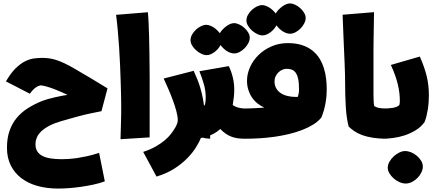

<svg xmlns="http://www.w3.org/2000/svg" viewBox="-20 -807 2553 1117"><path d="M14.6 -333.5Q43 -382.3 71 -409.7Q99.1 -437 126 -450.4Q152.8 -463.9 178 -467Q203.1 -470.2 225.1 -470.2Q243.2 -470.2 262.2 -468Q281.2 -465.8 304 -459Q326.7 -452.1 354.2 -439.2Q381.8 -426.3 417.5 -405.3Q438 -392.6 463.4 -378.2Q488.8 -363.8 509.8 -351.1L605.5 -293L570.3 -160.2L505.4 -147Q488.8 -143.6 468.8 -138.7Q448.7 -133.8 426.5 -127.7Q404.3 -121.6 381.3 -115Q358.4 -108.4 335.9 -102.1Q295.4 -90.3 267.1 -75.4Q238.8 -60.5 220.7 -43.5Q202.6 -26.4 194.6 -7.3Q186.5 11.7 186.5 32.2Q186.5 57.1 197 73.7Q207.5 90.3 227.1 100.3Q246.6 110.4 274.9 114.7Q303.2 119.1 338.9 119.1Q354.5 119.1 376.5 117.9Q398.4 116.7 427.2 112.8Q452.1 108.9 483.9 102.3Q515.6 95.7 556.6 82.5L589.8 248Q559.1 259.3 522.7 267.1Q486.3 274.9 450 280Q413.6 285.2 379.4 287.6Q345.2 290 318.4 290Q252.4 290 197.8 274.7Q143.1 259.3 103.8 229.2Q64.5 199.2 42.5 155Q20.5 110.8 20.5 53.2Q20.5 -2.4 35.2 -45.2Q49.8 -87.9 76.9 -120.6Q104 -153.3 142.1 -177.5Q180.2 -201.7 226.6 -220.2Q238.8 -225.1 258.8 -230.7Q278.8 -236.3 300.3 -241.2Q321.8 -246.1 341.3 -249.8Q360.8 -253.4 372.6 -254.9Q359.4 -261.7 338.6 -271Q317.9 -280.3 295.2 -288.8Q272.5 -297.4 251.2 -303.5Q230 -309.6 216.3 -310.5Q210.9 -309.6 204.1 -306.9Q197.3 -304.2 189.2 -298.8Q181.2 -293.5 172.4 -284.4Q163.6 -275.4 153.8 -261.7Z M850.6 -7.8 681.2 2.9Q682.1 -33.7 682.9 -60.1Q683.6 -86.4 684.1 -105.5Q684.6 -124.5 684.8 -137.9Q685.1 -151.4 685.1 -161.6V-197.8Q685.1 -217.3 684.3 -252.7Q683.6 -288.1 682.1 -333Q680.7 -377.9 678.5 -429.2Q676.3 -480.5 672.9 -532Q669.4 -583.5 665 -632.1Q660.6 -680.7 655.3 -720.7L840.3 -735.8Q842.8 -711.9 844.5 -674.3Q846.2 -636.7 847.4 -593.5Q848.6 -550.3 849.1 -505.6Q849.6 -460.9 850.1 -422.6Q850.6 -384.3 850.6 -356.7Q850.6 -329.1 850.6 -319.8Z M1202.6 0Q1192.9 0 1179 -2Q1165 -3.9 1150.9 -9.3Q1140.6 17.1 1120.4 49.8Q1100.1 82.5 1068.6 114.5Q1037.1 146.5 993.2 174.6Q949.2 202.6 890.6 220.2L813 76.7Q855 63 885.7 45.4Q916.5 27.8 938.7 9Q960.9 -9.8 975.6 -29.1Q990.2 -48.3 1000.5 -66.4Q1006.8 -77.6 1010.5 -88.1Q1014.2 -98.6 1014.2 -107.9Q1014.2 -129.9 1005.9 -160.9Q997.6 -191.9 985.1 -225.3Q972.7 -258.8 958.5 -291.5Q944.3 -324.2 932.1 -350.1L1106.9 -395Q1119.1 -368.2 1128.9 -343.3Q1138.7 -318.4 1146 -293.2Q1153.3 -268.1 1158.7 -241.9Q1164.1 -215.8 1167.5 -187Q1172.9 -180.7 1182.9 -178.2Q1192.9 -175.8 1202.6 -175.8Z M1098.1 0Q1087.9 0 1077.4 -5.1Q1066.9 -10.3 1058.6 -18.6V-157.7Q1064.5 -165 1075.7 -170.4Q1086.9 -175.8 1098.1 -175.8Q1107.9 -175.8 1119.4 -177.5Q1130.9 -179.2 1141.1 -181.9Q1151.4 -184.6 1159.4 -188.2Q1167.5 -191.9 1171.4 -195.8Q1172.9 -199.7 1173.8 -205.3Q1174.8 -210.9 1175.5 -217.3Q1176.3 -223.6 1176.5 -229.2Q1176.8 -234.9 1176.8 -238.8Q1176.8 -280.3 1165.8 -318.1Q1154.8 -356 1140.1 -392.6L1311 -422.4Q1326.2 -391.1 1334.5 -356.4Q1342.8 -321.8 1342.8 -286.1Q1342.8 -264.6 1340.6 -243.4Q1338.4 -222.2 1334 -196.3Q1341.8 -190.4 1351.3 -186.3Q1360.8 -182.1 1370.4 -179.9Q1379.9 -177.7 1388.4 -176.8Q1397 -175.8 1402.8 -175.8V0Q1382.3 0 1364 -2.4Q1345.7 -4.9 1328.6 -11Q1311.5 -17.1 1294.9 -28.1Q1278.3 -39.1 1261.7 -56.6Q1243.2 -39.6 1222.2 -28.6Q1201.2 -17.6 1179.7 -11.2Q1158.2 -4.9 1137.2 -2.4Q1116.2 0 1098.1 0ZM1182.6 -486.3Q1167.5 -486.3 1150.9 -494.4Q1134.3 -502.4 1120.4 -514.9Q1106.4 -527.3 1097.4 -542.7Q1088.4 -558.1 1088.4 -572.8Q1088.4 -590.3 1097.7 -606.4Q1106.9 -622.6 1120.6 -635Q1134.3 -647.5 1150.1 -655Q1166 -662.6 1179.7 -662.6Q1189.5 -662.6 1200.4 -658.7Q1211.4 -654.8 1221.9 -648.2Q1232.4 -641.6 1241.9 -632.6Q1251.5 -623.5 1258.8 -613.8Q1265.1 -625 1275.1 -635.5Q1285.2 -646 1296.4 -654.3Q1307.6 -662.6 1319.3 -667.5Q1331.1 -672.4 1341.8 -672.4Q1355.5 -672.4 1371.3 -665Q1387.2 -657.7 1400.9 -645.5Q1414.6 -633.3 1423.8 -618.2Q1433.1 -603 1433.1 -587.4Q1433.1 -572.8 1425 -556.6Q1417 -540.5 1403.8 -527.1Q1390.6 -513.7 1374.5 -504.9Q1358.4 -496.1 1342.3 -496.1Q1331.5 -496.1 1320.3 -500Q1309.1 -503.9 1298.6 -510.7Q1288.1 -517.6 1279.1 -526.4Q1270 -535.2 1263.2 -544.9Q1257.3 -533.7 1248.3 -523.2Q1239.3 -512.7 1228.5 -504.6Q1217.8 -496.6 1206.1 -491.5Q1194.3 -486.3 1182.6 -486.3Z M1399.4 0Q1391.1 0 1380.9 -4.6Q1370.6 -9.3 1362.3 -17.6V-158.7Q1368.2 -165.5 1379.4 -170.7Q1390.6 -175.8 1399.4 -175.8Q1413.1 -175.8 1429 -176.3Q1444.8 -176.8 1460.7 -177.5Q1476.6 -178.2 1491.5 -179.2Q1506.3 -180.2 1517.6 -181.2Q1495.6 -190.9 1477.1 -206.1Q1458.5 -221.2 1445.3 -241Q1432.1 -260.7 1424.6 -284.9Q1417 -309.1 1417 -336.9Q1417 -377.9 1435.1 -417.5Q1453.1 -457 1484.9 -487.8Q1516.6 -518.6 1560.1 -537.4Q1603.5 -556.2 1654.3 -556.2Q1702.1 -556.2 1737.5 -544.4Q1772.9 -532.7 1798.1 -512.5Q1823.2 -492.2 1839.4 -465.6Q1855.5 -439 1864.7 -408.9Q1874 -378.9 1877.4 -347.4Q1880.9 -315.9 1880.9 -286.6Q1880.9 -269 1879.2 -248.3Q1877.4 -227.5 1873.5 -205.8Q1869.6 -184.1 1863.5 -162.8Q1857.4 -141.6 1849.1 -122.6Q1830.6 -100.1 1802 -82.3Q1773.4 -64.5 1737.8 -50.8Q1702.1 -37.1 1661.6 -27.3Q1621.1 -17.6 1578.6 -11.5Q1536.1 -5.4 1493.2 -2.7Q1450.2 0 1410.6 0ZM1647.5 -406.7Q1635.3 -406.7 1622.8 -401.4Q1610.4 -396 1600.1 -386.2Q1589.8 -376.5 1583.5 -363Q1577.1 -349.6 1577.1 -333.5Q1577.1 -310.5 1586.7 -293.7Q1596.2 -276.9 1612.8 -265.6Q1629.4 -254.4 1651.9 -248.8Q1674.3 -243.2 1699.7 -243.2Q1704.1 -243.2 1706.1 -243.2Q1708 -243.2 1712.9 -244.1Q1716.3 -254.4 1718 -264.4Q1719.7 -274.4 1719.7 -287.1Q1719.7 -325.2 1714.4 -348.9Q1709 -372.6 1699.2 -385.3Q1689.5 -397.9 1676.3 -402.3Q1663.1 -406.7 1647.5 -406.7ZM1507.8 -601.1Q1492.7 -601.1 1476.1 -609.1Q1459.5 -617.2 1445.6 -629.6Q1431.6 -642.1 1422.6 -657.5Q1413.6 -672.9 1413.6 -687.5Q1413.6 -705.1 1422.9 -721.2Q1432.1 -737.3 1445.8 -749.8Q1459.5 -762.2 1475.3 -769.8Q1491.2 -777.3 1504.9 -777.3Q1514.6 -777.3 1525.6 -773.4Q1536.6 -769.5 1547.1 -762.9Q1557.6 -756.3 1567.1 -747.3Q1576.7 -738.3 1584 -728.5Q1590.3 -739.7 1600.3 -750.2Q1610.4 -760.7 1621.6 -769Q1632.8 -777.3 1644.5 -782.2Q1656.2 -787.1 1667 -787.1Q1680.7 -787.1 1696.5 -779.8Q1712.4 -772.5 1726.1 -760.3Q1739.7 -748 1749 -732.9Q1758.3 -717.8 1758.3 -702.1Q1758.3 -687.5 1750.2 -671.4Q1742.2 -655.3 1729 -641.8Q1715.8 -628.4 1699.7 -619.6Q1683.6 -610.8 1667.5 -610.8Q1656.7 -610.8 1645.5 -614.7Q1634.3 -618.7 1623.8 -625.5Q1613.3 -632.3 1604.2 -641.1Q1595.2 -649.9 1588.4 -659.7Q1582.5 -648.4 1573.5 -637.9Q1564.5 -627.4 1553.7 -619.4Q1543 -611.3 1531.2 -606.2Q1519.5 -601.1 1507.8 -601.1Z M2230.5 0Q2184.1 0 2149.2 -5.6Q2114.3 -11.2 2087.9 -20.8Q2061.5 -30.3 2042.5 -43.2Q2023.4 -56.2 2008.3 -70.8Q1995.1 -123 1991.5 -188.5Q1987.8 -253.9 1987.8 -325.7Q1987.8 -345.7 1987.1 -375Q1986.3 -404.3 1984.9 -439.2Q1983.4 -474.1 1981.7 -512.2Q1980 -550.3 1978.5 -587.6Q1977.1 -625 1975.6 -659.4Q1974.1 -693.8 1973.1 -721.2L2156.2 -736.3Q2155.8 -726.6 2155.5 -710.2Q2155.3 -693.8 2155 -673.8Q2154.8 -653.8 2154.3 -631.6Q2153.8 -609.4 2153.6 -587.9Q2153.3 -566.4 2153.1 -547.1Q2152.8 -527.8 2152.8 -514.2V-262.7Q2152.8 -242.2 2153.6 -223.6Q2154.3 -205.1 2156.7 -190.4Q2172.9 -180.2 2190.7 -178Q2208.5 -175.8 2230.5 -175.8Z M2209 0Q2198.7 0 2188.2 -5.1Q2177.7 -10.3 2169.4 -18.6V-157.7Q2175.3 -165 2186.5 -170.4Q2197.8 -175.8 2209 -175.8Q2222.2 -175.8 2236.6 -176.5Q2251 -177.2 2264.2 -179.4Q2277.3 -181.6 2287.8 -185.8Q2298.3 -189.9 2303.7 -196.8Q2304.7 -202.1 2305.4 -208.3Q2306.2 -214.4 2306.2 -218.3Q2306.2 -241.7 2303.5 -265.4Q2300.8 -289.1 2294.7 -314.9Q2288.6 -340.8 2278.6 -368.9Q2268.6 -397 2253.9 -429.2L2422.4 -478Q2436 -447.3 2445.8 -419.4Q2455.6 -391.6 2462.2 -364.5Q2468.8 -337.4 2471.9 -309.6Q2475.1 -281.7 2475.1 -251.5Q2475.1 -231.9 2473.6 -211.4Q2472.2 -190.9 2469 -170.9Q2465.8 -150.9 2461.2 -132.1Q2456.5 -113.3 2450.2 -97.2Q2429.2 -67.9 2398.2 -49.1Q2367.2 -30.3 2333.3 -19.3Q2299.3 -8.3 2266.4 -4.2Q2233.4 0 2209 0ZM2439.9 162.1Q2439.9 178.7 2431.4 196.3Q2422.9 213.9 2408.9 228Q2395 242.2 2377 251.5Q2358.9 260.7 2339.8 260.7Q2322.3 260.7 2303.7 252.4Q2285.2 244.1 2270.3 231Q2255.4 217.8 2245.6 201.4Q2235.8 185.1 2235.8 168.9Q2235.8 151.4 2245.6 134Q2255.4 116.7 2270.5 102.8Q2285.6 88.9 2303.2 80.3Q2320.8 71.8 2336.9 71.8Q2354 71.8 2372.3 79.3Q2390.6 86.9 2405.5 99.6Q2420.4 112.3 2430.2 128.4Q2439.9 144.5 2439.9 162.1Z"/></svg>

Font: DimaFred
Style: Bold
Weight: 800
Designer: R.Balvardi
Foundry: R.Balvardi (r.balvardi@gmail.com)
Version: Version 1.00;August 2, 2018;FontCreator 11.5.0.2427 64-bit